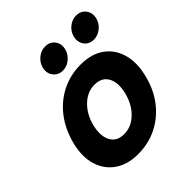

<svg xmlns="http://www.w3.org/2000/svg" viewBox="-196 -824 959 959"><g transform="rotate(-45 283.5 -344.5)"><path d="M226.7 10Q152.5 10 102.9 -25Q53.3 -60 35.8 -120.4Q18.3 -180.8 37.5 -257.5Q57.5 -335 100.8 -391.7Q144.2 -448.3 205.8 -479.2Q267.5 -510 340 -510Q415 -510 463.8 -475.8Q512.5 -441.7 530.4 -381.2Q548.3 -320.8 529.2 -242.5Q510.8 -165 467.5 -108.3Q424.2 -51.7 362.5 -20.8Q300.8 10 226.7 10ZM248.3 -110Q299.2 -110 339.6 -148.8Q380 -187.5 395.8 -250Q411.7 -313.3 390.4 -351.7Q369.2 -390 318.3 -390Q267.5 -390 227.1 -351.2Q186.7 -312.5 170.8 -250Q155.8 -186.7 176.7 -148.3Q197.5 -110 248.3 -110ZM475.8 -550.8Q442.5 -550.8 424.6 -575.4Q406.7 -600 415 -633.3Q422.5 -661.7 445.8 -680.4Q469.2 -699.2 496.7 -699.2Q530.8 -699.2 548.8 -674.6Q566.7 -650 558.3 -616.7Q550.8 -588.3 527.1 -569.6Q503.3 -550.8 475.8 -550.8ZM256.7 -550.8Q224.2 -550.8 205.8 -575.4Q187.5 -600 195.8 -633.3Q203.3 -661.7 226.7 -680.4Q250 -699.2 278.3 -699.2Q312.5 -699.2 330.4 -674.6Q348.3 -650 339.2 -616.7Q331.7 -588.3 307.9 -569.6Q284.2 -550.8 256.7 -550.8Z"/></g></svg>

Font: Funnel Sans Light
Style: Bold Italic
Weight: 700
Italic angle: -14.036°
Version: Version 1.000